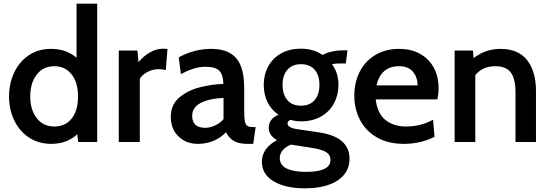

<svg xmlns="http://www.w3.org/2000/svg" viewBox="-20 -770 2981 1041"><path d="M507 -750V0H404L399 -42Q342 10 258 10Q189 10 137 -24.5Q85 -59 57 -117.5Q29 -176 29 -247Q29 -317 56.5 -376Q84 -435 135.5 -470Q187 -505 258 -505Q339 -505 395 -457V-750ZM403 -247Q403 -323 368 -367Q333 -411 275 -411Q214 -411 179 -365.5Q144 -320 144 -247Q144 -175 179 -129.5Q214 -84 275 -84Q334 -84 368.5 -127Q403 -170 403 -247Z M624 -496H725L731 -433Q758 -466 793 -486Q828 -506 866 -506Q876 -506 888 -504L879 -390Q863 -395 841 -395Q808 -395 779 -379.5Q750 -364 738 -343V0H624Z M906 -137Q906 -202 952 -241Q998 -280 1062.5 -296.5Q1127 -313 1191 -315Q1190 -367 1168 -387.5Q1146 -408 1095 -408Q1063 -408 1031.5 -398.5Q1000 -389 961 -368L949 -459Q1033 -505 1126 -505Q1216 -505 1260 -455.5Q1304 -406 1304 -292V-169Q1304 -130 1307.5 -112.5Q1311 -95 1320.5 -88Q1330 -81 1352 -81H1366L1353 10H1322Q1274 10 1247.5 -6Q1221 -22 1205 -53Q1179 -24 1139 -7Q1099 10 1053 10Q989 10 947.5 -30.5Q906 -71 906 -137ZM1192 -124V-239Q1115 -236 1068.5 -212Q1022 -188 1022 -142Q1022 -77 1093 -77Q1118 -77 1145.5 -89.5Q1173 -102 1192 -124Z M1400 107Q1400 33 1482 -10Q1437 -36 1437 -77Q1437 -125 1490 -148Q1451 -174 1430.5 -216Q1410 -258 1410 -310Q1410 -365 1434 -409.5Q1458 -454 1503.5 -480Q1549 -506 1612 -506Q1680 -506 1729 -472Q1748 -483 1777.5 -490Q1807 -497 1841 -497H1864L1855 -426H1818Q1799 -426 1780 -422Q1815 -375 1815 -310Q1815 -255 1791 -210Q1767 -165 1721 -138.5Q1675 -112 1612 -112Q1584 -112 1555 -120Q1539 -114 1539 -100Q1539 -88 1554.5 -80Q1570 -72 1603 -68L1705 -53Q1875 -29 1875 90Q1875 166 1810.5 208.5Q1746 251 1632 251Q1527 251 1463.5 213Q1400 175 1400 107ZM1712 -310Q1712 -362 1686 -392Q1660 -422 1612 -422Q1564 -422 1538 -391.5Q1512 -361 1512 -310Q1512 -258 1538 -227.5Q1564 -197 1612 -197Q1660 -197 1686 -227.5Q1712 -258 1712 -310ZM1772 97Q1772 70 1749.5 55.5Q1727 41 1678 33L1558 14Q1530 25 1513.5 43.5Q1497 62 1497 87Q1497 125 1534 143.5Q1571 162 1638 162Q1772 162 1772 97Z M1901 -252Q1901 -322 1929.5 -379.5Q1958 -437 2013.5 -471Q2069 -505 2144 -505Q2210 -505 2258.5 -477.5Q2307 -450 2332.5 -402Q2358 -354 2358 -292Q2358 -260 2351 -231H2017Q2026 -154 2070.5 -119Q2115 -84 2181 -84Q2262 -84 2328 -121L2336 -28Q2260 10 2170 10Q2084 10 2023.5 -25Q1963 -60 1932 -119.5Q1901 -179 1901 -252ZM2244 -307Q2244 -351 2219 -381Q2194 -411 2143 -411Q2046 -411 2021 -307Z M2886 -276V0H2775V-269Q2775 -343 2749.5 -377Q2724 -411 2665 -411Q2595 -411 2557 -362V0H2445V-496H2544L2548 -455Q2612 -505 2693 -505Q2790 -505 2838 -444Q2886 -383 2886 -276Z"/></svg>

Font: Cabin SemiBold
Style: Regular
Weight: 600
Designer: Pablo Impallari
Foundry: Pablo Impallari. http://www.impallari.com Igino Marini. http://www.ikern.com
Version: Version 2.200